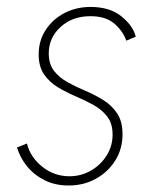

<svg xmlns="http://www.w3.org/2000/svg" viewBox="-20 -540 468 567"><path d="M182.6 7.8Q143.1 7.8 112.1 -7.6Q81.1 -22.9 60.1 -48.6Q39.1 -74.2 30.3 -104.5L59.6 -116.2Q69.3 -76.2 104.5 -47.9Q139.6 -19.5 185.1 -19.5Q219.2 -19.5 248.3 -36.1Q277.3 -52.7 294.9 -80.8Q312.5 -108.9 312.5 -142.6Q312.5 -175.3 296.6 -195.8Q280.8 -216.3 256.1 -230Q231.4 -243.7 203.4 -255.6Q175.3 -267.6 150.6 -282.5Q126 -297.4 110.1 -320.3Q94.2 -343.3 94.2 -379.4Q94.2 -419.9 115 -451.7Q135.7 -483.4 170.4 -501.5Q205.1 -519.5 247.6 -519.5Q304.2 -519.5 338.6 -491.7Q373 -463.9 380.9 -431.6L353 -419.9Q342.8 -448.7 317.4 -470.5Q292 -492.2 247.1 -492.2Q193.8 -492.2 158.9 -460.4Q124 -428.7 124 -382.3Q124 -350.6 139.6 -330.6Q155.3 -310.5 180.2 -296.9Q205.1 -283.2 232.9 -271.5Q260.7 -259.8 285.6 -244.1Q310.5 -228.5 326.2 -204.8Q341.8 -181.2 341.8 -143.1Q341.8 -100.1 320.3 -65.9Q298.8 -31.7 262.9 -12Q227.1 7.8 182.6 7.8Z"/></svg>

Font: Reddit Sans ExtraLight
Style: Italic
Weight: 250
Italic angle: -11.25°
Designer: Stephen Hutchings
Version: Version 1.013